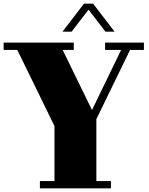

<svg xmlns="http://www.w3.org/2000/svg" viewBox="-30 -1034 820 1054"><path d="M499 -380V-40H579V0H189V-40H269V-342L65 -760H-10V-800H375V-760H314L475 -430L635 -760H547V-800H760V-760H684ZM549 -860 456 -981 363 -860H313L431 -1014H481L599 -860Z"/></svg>

Font: Kumar One
Style: Regular
Weight: 400
Designer: Parimal Parmar
Foundry: Indian Type Foundry
Version: Version 1.001;PS 1.001;hotconv 1.0.88;makeotf.lib2.5.647800